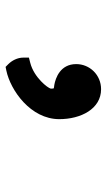

<svg xmlns="http://www.w3.org/2000/svg" viewBox="131 -318 378 680"><g transform="rotate(90 320.0 22.0)"><path d="M296 -147C245.1 -147 207 -106.5 207 -59C207 -2.1 256.8 14.3 280.5 18.6L281.7 18.8L282.8 18.9C288.1 19.4 291.2 20.1 292.9 20.7C293.3 21.8 293.9 24 294 30.8C292.2 41.5 254.4 90.5 202.8 103.8L184 108.6V128C184 149.6 194.6 168.9 207.3 181.7L216.9 191.2L230.1 188.5C299.5 173.9 402 102.8 402 1C402 -75.4 365.7 -147 296 -147Z"/></g></svg>

Font: Linux Libertine Mono O 
Style: Mono Bold
Weight: 400
Designer: Philipp H. Poll
Foundry: Philipp H. Poll
Version: Version 5.1.7